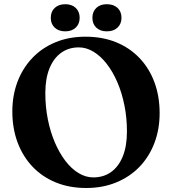

<svg xmlns="http://www.w3.org/2000/svg" viewBox="-20 -896 837 934"><path d="M396 -717.5Q478.5 -717.5 544.8 -690.5Q611 -663.5 658.5 -613.8Q706 -564 731.2 -496Q756.5 -428 756.5 -345.5Q756.5 -267 731.2 -200.5Q706 -134 659 -85Q612 -36 546 -8.8Q480 18.5 399 18.5Q317.5 18.5 251.5 -8.5Q185.5 -35.5 138.2 -85.2Q91 -135 65.5 -203.2Q40 -271.5 40 -354Q40 -432 65.2 -498.5Q90.5 -565 137.5 -614.2Q184.5 -663.5 250 -690.5Q315.5 -717.5 396 -717.5ZM597.5 -256.5Q597.5 -323 585.2 -383.8Q573 -444.5 551 -495.8Q529 -547 499.5 -585Q470 -623 435.2 -644.2Q400.5 -665.5 363 -665.5Q314 -665.5 277.2 -639Q240.5 -612.5 220.5 -562.8Q200.5 -513 200.5 -443Q200.5 -376 212.8 -315Q225 -254 247 -202.8Q269 -151.5 298.2 -113.2Q327.5 -75 362.2 -54Q397 -33 434 -33Q484 -33 520.8 -59.5Q557.5 -86 577.5 -135.8Q597.5 -185.5 597.5 -256.5ZM297.5 -743.5Q265.5 -743.5 246.2 -761.5Q227 -779.5 227 -809.5Q227 -839.5 246.2 -857.5Q265.5 -875.5 297.5 -875.5Q329.5 -875.5 348.5 -857.5Q367.5 -839.5 367.5 -809.5Q367.5 -780 348.5 -761.8Q329.5 -743.5 297.5 -743.5ZM499.5 -743.5Q467.5 -743.5 448.5 -761.5Q429.5 -779.5 429.5 -809.5Q429.5 -839.5 448.5 -857.5Q467.5 -875.5 499.5 -875.5Q532.5 -875.5 551.8 -857.5Q571 -839.5 571 -809.5Q571 -780 551.8 -761.8Q532.5 -743.5 499.5 -743.5Z"/></svg>

Font: Fraunces SemiBold
Style: Regular
Weight: 600
Version: Version 1.000;[b76b70a41]